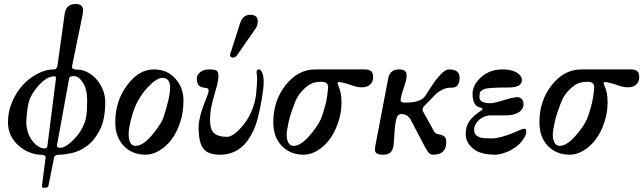

<svg xmlns="http://www.w3.org/2000/svg" viewBox="-20 -757 3196 954"><path d="M199.2 -19.5Q215.8 -18.6 215.8 -34.2L257.8 -365.2V-370.1Q257.8 -377.9 251 -377.9Q203.1 -377.9 152.3 -307.6Q138.7 -290 132.8 -275.4Q114.3 -240.2 110.4 -149.4Q112.3 -94.7 140.1 -58.1Q168 -21.5 199.2 -19.5ZM262.7 -33.2Q262.7 -22.5 278.8 -22.5Q294.9 -22.5 314.9 -36.6Q335 -50.8 347.7 -65.4Q372.1 -88.9 388.2 -120.1Q404.3 -151.4 408.2 -177.7Q413.1 -204.1 413.1 -258.8Q413.1 -313.5 392.1 -346.2Q371.1 -378.9 347.7 -378.9Q324.2 -378.9 323.2 -365.2ZM356.4 -737.3Q392.6 -737.3 392.6 -706.1Q392.6 -697.3 390.6 -684.6L337.9 -427.7V-424.8Q337.9 -411.1 364.3 -411.1Q390.6 -411.1 416 -397.5Q441.4 -383.8 460 -362.3Q502.9 -310.5 502.9 -250Q502.9 -162.1 475.6 -110.4Q448.2 -57.6 410.6 -30.8Q373 -3.9 335.4 3.9Q297.9 11.7 273.9 11.7Q250 11.7 248 29.3L220.7 166Q218.8 171.9 214.8 173.8Q210 175.8 199.2 175.8Q198.2 176.8 198.2 176.8Q188.5 176.8 188.5 168V166L206.1 29.3L207 25.4Q207 11.7 180.7 11.7Q156.2 11.7 127 0Q97.7 -10.7 74.2 -32.2Q19.5 -79.1 19.5 -149.4Q19.5 -201.2 39.6 -249Q59.6 -296.9 91.8 -333Q122.1 -367.2 165 -389.6Q206.1 -412.1 247.1 -412.1Q262.7 -412.1 265.6 -430.7L300.8 -684.6Q306.6 -737.3 356.4 -737.3Z M787.1 -370.1Q758.8 -370.1 716.8 -326.2Q661.1 -266.6 639.6 -193.4Q619.1 -125 619.1 -92.8Q619.1 -32.2 653.3 -32.2Q653.3 -32.2 654.3 -32.2Q700.2 -32.2 761.7 -120.1Q779.3 -143.6 790 -167Q825.2 -272.5 825.2 -321.3Q825.2 -370.1 787.1 -370.1ZM703.1 11.7Q668 11.7 641.6 0Q615.2 -10.7 594.7 -32.2Q552.7 -76.2 552.7 -149.4Q552.7 -254.9 611.3 -333Q668.9 -412.1 744.1 -412.1Q809.6 -412.1 849.6 -368.2Q891.6 -322.3 891.6 -259.3Q891.6 -196.3 875 -148.4Q859.4 -100.6 833 -64.9Q806.6 -29.3 772 -8.8Q737.3 11.7 703.1 11.7Z M1260.7 -651.4Q1260.7 -631.8 1250 -615.2L1161.1 -487.3Q1151.4 -470.7 1136.7 -470.7Q1131.8 -470.7 1127 -474.6Q1123 -477.5 1123 -482.9Q1123 -488.3 1127 -498L1172.9 -641.6Q1186.5 -683.6 1223.6 -683.6Q1260.7 -683.6 1260.7 -651.4ZM1254.9 -399.4Q1254.9 -412.1 1266.6 -412.1Q1276.4 -412.1 1283.2 -394.5Q1290 -377 1290 -354Q1290 -331.1 1288.1 -316.4Q1286.1 -301.8 1280.8 -266.1Q1275.4 -230.5 1262.7 -177.2Q1250 -124 1225.6 -82Q1171.9 11.7 1072.3 11.7Q1012.7 11.7 989.7 -19.5Q966.8 -50.8 966.8 -125Q966.8 -176.8 1009.8 -281.2Q1016.6 -297.9 1016.6 -306.6Q1016.6 -317.4 1008.3 -318.8Q1000 -320.3 989.3 -322.3Q958 -327.1 958 -365.2Q958 -366.2 958 -367.2Q958 -368.2 958 -369.1Q958 -370.1 958 -370.1Q958 -382.8 974.6 -398.4Q991.2 -412.1 1018.6 -412.1Q1045.9 -412.1 1055.7 -406.2Q1065.4 -400.4 1065.4 -377.9Q1065.4 -361.3 1058.6 -334Q1053.7 -316.4 1044.9 -285.2Q1023.4 -214.8 1023.4 -164.1Q1023.4 -112.3 1044.4 -94.7Q1065.4 -77.1 1107.4 -77.1Q1139.6 -77.1 1184.6 -130.9Q1238.3 -194.3 1252 -283.2Q1257.8 -340.8 1257.8 -373Q1254.9 -390.6 1254.9 -399.4Z M1610.4 -323.2Q1610.4 -350.6 1578.1 -350.6Q1543.9 -350.6 1523.9 -339.8Q1503.9 -329.1 1486.3 -310.5Q1460 -285.2 1446.3 -250Q1432.6 -214.8 1425.8 -193.4Q1420.9 -180.7 1414.1 -150.4Q1404.3 -107.4 1404.3 -85.4Q1404.3 -63.5 1413.1 -47.9Q1421.9 -32.2 1438.5 -32.2Q1456.1 -32.2 1474.6 -43.9Q1495.1 -57.6 1512.7 -77.1Q1554.7 -123 1575.2 -167Q1598.6 -232.4 1604.5 -273.4Q1610.4 -314.5 1610.4 -323.2ZM1793.9 -412.1Q1811.5 -412.1 1822.8 -404.3Q1834 -396.5 1834 -373.5Q1834 -350.6 1818.8 -336.9Q1803.7 -323.2 1778.8 -323.2Q1753.9 -323.2 1725.1 -334Q1696.3 -344.7 1665 -349.6Q1657.2 -349.6 1657.2 -342.8Q1657.2 -340.8 1662.1 -328.1Q1676.8 -297.9 1676.8 -247.1Q1676.8 -196.3 1660.2 -148.4Q1644.5 -100.6 1618.2 -64.9Q1591.8 -29.3 1557.1 -8.8Q1522.5 11.7 1488.3 11.7Q1453.1 11.7 1426.8 0Q1400.4 -10.7 1379.9 -32.2Q1337.9 -76.2 1337.9 -149.4Q1337.9 -255.9 1398.4 -333Q1460 -412.1 1546.9 -412.1Z M1881.8 11.7Q1842.8 11.7 1842.8 -13.7Q1842.8 -22.5 1843.8 -26.4L1910.2 -374Q1921.9 -412.1 1960.9 -412.1Q2000 -412.1 2000 -386.7V-374Q2000 -361.3 1989.3 -330.1Q1970.7 -276.4 1970.7 -257.8Q1970.7 -247.1 1994.1 -247.1Q2017.6 -247.1 2036.1 -250Q2055.7 -253.9 2068.4 -259.8Q2081.1 -265.6 2088.9 -275.4Q2096.7 -285.2 2116.2 -316.4Q2177.7 -412.1 2210 -412.1Q2263.7 -412.1 2263.7 -372.1Q2263.7 -350.6 2255.4 -335.9Q2247.1 -321.3 2223.1 -321.3Q2199.2 -321.3 2183.1 -314Q2167 -306.6 2154.3 -296.9Q2142.6 -287.1 2131.8 -275.4Q2121.1 -263.7 2112.3 -254.9L2091.8 -234.4Q2080.1 -222.7 2079.6 -214.8Q2079.1 -207 2082 -203.1L2135.7 -106.4Q2141.6 -94.7 2151.4 -91.8Q2161.1 -89.8 2171.9 -86.9Q2182.6 -84 2189.5 -77.1Q2197.3 -70.3 2197.3 -50.8Q2197.3 11.7 2132.8 11.7Q2117.2 11.7 2107.9 -0.5Q2098.6 -12.7 2091.8 -26.4L2019.5 -164.1Q2002.9 -190.4 1974.6 -190.4Q1960 -190.4 1953.6 -177.2Q1947.3 -164.1 1944.3 -141.6Q1940.4 -109.4 1939.5 -89.8Q1937.5 -50.8 1935.5 -35.2Q1931.6 -9.8 1919.4 1Q1907.2 11.7 1881.8 11.7Z M2554.7 -274.4Q2581.1 -267.6 2581.1 -239.7Q2581.1 -211.9 2555.2 -197.8Q2529.3 -183.6 2493.2 -183.6H2411.1Q2386.7 -180.7 2369.1 -168Q2335.9 -143.6 2335.9 -112.3Q2335.9 -74.2 2386.7 -70.3Q2400.4 -69.3 2422.4 -69.3Q2444.3 -69.3 2471.2 -76.7Q2498 -84 2520.5 -92.8Q2543 -101.6 2559.6 -109.4Q2576.2 -117.2 2584 -117.2Q2591.8 -117.2 2593.3 -114.3Q2594.7 -111.3 2594.7 -99.6Q2594.7 -86.9 2581.1 -67.4Q2568.4 -45.9 2548.8 -31.2Q2501 5.9 2444.3 11.7Q2443.4 11.7 2441.4 11.7Q2366.2 11.7 2330.1 -19Q2293.9 -49.8 2293.9 -90.8Q2293.9 -131.8 2314.9 -158.7Q2335.9 -185.5 2371.1 -208Q2377 -209 2377 -214.8Q2377 -220.7 2370.1 -221.7Q2328.1 -227.5 2328.1 -291Q2328.1 -335 2370.1 -373Q2413.1 -412.1 2476.1 -412.1Q2539.1 -412.1 2564.5 -381.8Q2573.2 -372.1 2573.2 -358.4Q2573.2 -322.3 2505.9 -322.3Q2405.3 -322.3 2386.7 -314.5Q2366.2 -305.7 2364.3 -295.9Q2362.3 -286.1 2362.3 -273.4Q2362.3 -244.1 2418 -244.1Q2434.6 -244.1 2482.9 -259.3Q2531.2 -274.4 2554.7 -274.4Z M2932.6 -323.2Q2932.6 -350.6 2900.4 -350.6Q2866.2 -350.6 2846.2 -339.8Q2826.2 -329.1 2808.6 -310.5Q2782.2 -285.2 2768.6 -250Q2754.9 -214.8 2748 -193.4Q2743.2 -180.7 2736.3 -150.4Q2726.6 -107.4 2726.6 -85.4Q2726.6 -63.5 2735.4 -47.9Q2744.1 -32.2 2760.7 -32.2Q2778.3 -32.2 2796.9 -43.9Q2817.4 -57.6 2835 -77.1Q2877 -123 2897.5 -167Q2920.9 -232.4 2926.8 -273.4Q2932.6 -314.5 2932.6 -323.2ZM3116.2 -412.1Q3133.8 -412.1 3145 -404.3Q3156.2 -396.5 3156.2 -373.5Q3156.2 -350.6 3141.1 -336.9Q3126 -323.2 3101.1 -323.2Q3076.2 -323.2 3047.4 -334Q3018.6 -344.7 2987.3 -349.6Q2979.5 -349.6 2979.5 -342.8Q2979.5 -340.8 2984.4 -328.1Q2999 -297.9 2999 -247.1Q2999 -196.3 2982.4 -148.4Q2966.8 -100.6 2940.4 -64.9Q2914.1 -29.3 2879.4 -8.8Q2844.7 11.7 2810.5 11.7Q2775.4 11.7 2749 0Q2722.7 -10.7 2702.1 -32.2Q2660.2 -76.2 2660.2 -149.4Q2660.2 -255.9 2720.7 -333Q2782.2 -412.1 2869.1 -412.1Z"/></svg>

Font: Menaion Unicode
Style: Regular
Weight: 400
Designer: Aleksandr Andreev
Foundry: Ponomar Technologies, Inc.
Version: 2.0